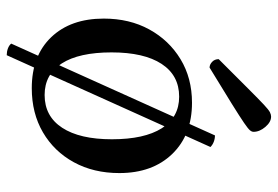

<svg xmlns="http://www.w3.org/2000/svg" viewBox="-147 -589 822 568"><g transform="rotate(90 264.0 -305.0)"><path d="M241 12Q145 12 90 -45.5Q35 -103 35 -201Q35 -277 67 -335.5Q99 -394 155 -428Q211 -462 284 -462Q379 -462 435.5 -403.5Q492 -345 492 -247Q492 -171 460 -112.5Q428 -54 371.5 -21Q315 12 241 12ZM261 -26Q324 -26 358 -78Q392 -130 392 -225Q392 -321 359.5 -372.5Q327 -424 266 -424Q203 -424 169 -372Q135 -320 135 -224Q135 -128 167.5 -77Q200 -26 261 -26ZM143.3 86.1Q132.8 86.1 123.4 82.6Q113.9 79.1 109 72.8L380.6 -529.9Q390.4 -529.9 399.5 -526.4Q408.6 -522.9 414.9 -516.6ZM180 -514Q171 -514 163 -521.5Q155 -529 155 -541Q211 -597 242.5 -628.5Q274 -660 289.5 -674.5Q305 -689 312 -692.5Q319 -696 325 -696Q341 -696 355.5 -679Q370 -662 370 -644Q370 -639 365.5 -633.5Q361 -628 343.5 -616Q326 -604 287.5 -580Q249 -556 180 -514Z"/></g></svg>

Font: Petrona Medium
Style: Regular
Weight: 500
Designer: Ringo R. Seeber
Foundry: Ringo R. Seeber
Version: Version 2.001; ttfautohint (v1.8.3)